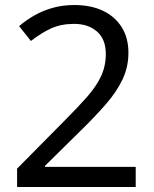

<svg xmlns="http://www.w3.org/2000/svg" viewBox="-20 -744 612 764"><path d="M520 0H48V-73L235 -262Q289 -316 326 -358Q363 -400 382 -440.5Q401 -481 401 -529Q401 -588 366 -618.5Q331 -649 275 -649Q223 -649 183.5 -631Q144 -613 103 -581L56 -640Q84 -664 117.5 -683Q151 -702 190.5 -713Q230 -724 275 -724Q342 -724 390 -701Q438 -678 464.5 -635.5Q491 -593 491 -534Q491 -478 468 -429Q445 -380 404 -332.5Q363 -285 308 -231L159 -84V-80H520Z"/></svg>

Font: ing115
Style: Regular
Weight: 400
Designer: Monotype Design Team
Foundry: Monotype Imaging Inc.
Version: Version 2.013